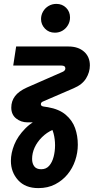

<svg xmlns="http://www.w3.org/2000/svg" viewBox="-20 -749 482 987"><path d="M177 218Q110 218 73 177Q36 136 36 78Q36 38 53.5 -5.5Q71 -49 110 -88.5Q149 -128 213 -155L252 -82Q220 -68 195.5 -43.5Q171 -19 158 9.5Q145 38 145 68Q145 91 156 106Q167 121 192 121Q217 121 232.5 103.5Q248 86 255.5 57.5Q263 29 263 -2Q263 -34 255.5 -62.5Q248 -91 234 -106Q226 -114 207 -117Q188 -120 174 -120H122Q88 -120 63 -140Q38 -160 38 -196Q38 -229 57 -254.5Q76 -280 118 -299L296 -377Q307 -381 311.5 -386Q316 -391 316 -397Q316 -412 296 -412H48L63 -510H332Q382 -510 412 -483.5Q442 -457 442 -413Q442 -378 422.5 -346Q403 -314 358 -295L205 -229Q197 -226 193.5 -222.5Q190 -219 190 -213Q190 -203 206 -201L226 -198Q284 -188 318 -159Q352 -130 366 -90.5Q380 -51 380 -5Q380 36 366.5 76Q353 116 327 147.5Q301 179 263.5 198.5Q226 218 177 218ZM262 -581Q231 -581 211 -602Q191 -623 191 -651Q191 -672 201.5 -690Q212 -708 230 -718.5Q248 -729 270 -729Q300 -729 320 -709Q340 -689 340 -659Q340 -638 329.5 -620Q319 -602 301.5 -591.5Q284 -581 262 -581Z"/></svg>

Font: MuseoModerno Thin Medium
Style: Italic
Weight: 500
Italic angle: -9°
Version: Version 1.003